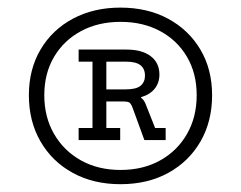

<svg xmlns="http://www.w3.org/2000/svg" viewBox="-20 -818 618 492"><path d="M288.5 -798.5Q358 -798.5 410.8 -770Q463.5 -741.5 493.5 -691Q523.5 -640.5 523.5 -574Q523.5 -507 493.8 -455.5Q464 -404 411.2 -375Q358.5 -346 288.5 -346Q219.5 -346 166.5 -375Q113.5 -404 83.8 -455.5Q54 -507 54 -574Q54 -640.5 84 -691.2Q114 -742 167 -770.2Q220 -798.5 288.5 -798.5ZM289 -382.5Q346.5 -382.5 390.5 -407Q434.5 -431.5 459.2 -474.8Q484 -518 484 -574Q484 -630 459.2 -672.2Q434.5 -714.5 390.5 -738.2Q346.5 -762 289 -762Q231.5 -762 187.5 -738.2Q143.5 -714.5 118.5 -672.2Q93.5 -630 93.5 -574Q93.5 -518 118.5 -474.8Q143.5 -431.5 187.5 -407Q231.5 -382.5 289 -382.5ZM265.5 -691H304Q344 -691 366.2 -674Q388.5 -657 388.5 -627Q388.5 -605.5 376.2 -590.5Q364 -575.5 341.5 -569V-565L301 -558H237.5V-589H302.5Q329.5 -589 340.5 -598.5Q351.5 -608 351.5 -624Q351.5 -642 339.8 -651Q328 -660 303.5 -660H265.5ZM377.5 -490H404.5V-459H350L319.5 -542.5Q315.5 -553 311 -555.5Q306.5 -558 296.5 -558H286.5L318 -574Q333.5 -572 340.8 -567.8Q348 -563.5 352.5 -553ZM252.5 -490H288V-459H181.5V-490H217V-660H181.5V-691H281.5V-660H252.5Z"/></svg>

Font: Hepta Slab ExtraLight
Style: Regular
Weight: 400
Version: Version 1.102